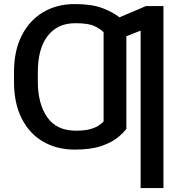

<svg xmlns="http://www.w3.org/2000/svg" viewBox="-20 -742 892 965"><path d="M801.5 -711.6V203.1H686.8V-588.1L615.1 -559.7V-94.5Q600.9 -74.6 570.7 -50.1Q540.5 -25.6 488.3 -7.8Q436.1 9.9 355.5 9.9Q266.7 9.9 197.8 -29.5Q128.9 -68.9 89.7 -145.2Q50.4 -221.6 50.4 -332V-379.6Q50.4 -487.6 89.5 -563.9Q128.6 -640.3 197.3 -680.9Q266 -721.6 355.5 -721.6Q442.5 -721.6 496.3 -700.6Q550.1 -679.7 580.3 -654.8L713.8 -711.6ZM170.1 -375V-332Q170.1 -220.9 217.2 -153.1Q264.2 -85.2 361.2 -85.2Q405.9 -85.2 433.2 -92.9Q460.6 -100.5 476.2 -111.3Q491.8 -122.2 500.7 -131V-579.9Q486.5 -595.2 456.1 -610.3Q425.8 -625.4 358 -625.4Q268.8 -625.4 219.5 -561.3Q170.1 -497.2 170.1 -379.6Z"/></svg>

Font: Inter UI Medium
Style: Regular
Weight: 500
Designer: Rasmus Andersson
Foundry: rsms
Version: 3.2;8d6f07862